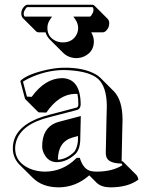

<svg xmlns="http://www.w3.org/2000/svg" viewBox="-20 -725 612 811"><path d="M224.6 -50.3Q262.2 -52.7 293.9 -84Q306.2 -100.1 309.1 -128.9L309.6 -150.4L287.6 -144.5Q225.1 -127 224.6 -50.3ZM307.1 -328.1Q302.2 -328.6 298.3 -328.6Q229 -327.6 175.8 -249.5L142.6 -250.5L85.9 -307.1L65.9 -381.8L68.8 -386.2Q99.1 -412.6 177.7 -430.2Q217.8 -439 251 -439Q334 -439.9 385.7 -410.2Q395 -404.8 400.9 -398.9Q403.3 -396.5 405.3 -395L461.4 -338.9Q497.1 -301.8 497.6 -220.2Q497.6 -215.8 496.1 -159.7Q494.1 -72.8 493.7 -43.9H498L499.5 -42.5L556.2 14.2Q562.5 21.5 564.5 33.7Q521 66.4 445.8 66.4Q408.2 65.9 388.7 47.4L356.9 15.6Q300.3 65.9 227.5 66.4Q158.7 65.9 118.7 26.4L62 -29.8Q34.2 -58.6 34.2 -98.1Q34.2 -180.2 134.8 -222.7Q159.7 -232.9 188 -240.2L305.2 -271Q310.5 -274.4 311 -283.2Q311 -309.6 307.1 -328.1ZM311 -44.9Q310.1 -47.4 310.1 -47.9H308.1ZM172.4 -588.4H141.6Q136.7 -589.4 133.3 -591.8L76.7 -648.4Q70.3 -655.8 69.8 -668Q69.8 -686.5 85 -700.2Q90.8 -704.6 95.2 -705.1H371.1Q375.5 -704.1 378.4 -701.7L435.1 -645Q441.4 -638.2 441.4 -626.5Q441.4 -606.4 425.8 -592.8Q419.9 -588.9 415.5 -588.4H365.2Q376 -570.8 376.5 -550.3Q376.5 -506.8 336.9 -487.3Q319.8 -479.5 301.8 -479.5Q269 -480.5 247.1 -501.5L190.4 -558.1Q177.2 -571.8 172.4 -588.4ZM199.7 -654.8 189.5 -639.6Q180.2 -624.5 180.2 -606.9Q180.2 -568.8 215.3 -552.2Q229.5 -545.9 245.1 -545.9Q287.1 -545.9 304.2 -580.6Q310.1 -593.3 310.1 -606.9Q309.6 -625 300.3 -639.6L290 -654.8H358.9Q364.7 -654.8 372.6 -672.4Q375 -678.7 375 -683.1Q375 -685.1 374.5 -687Q374 -689 373.5 -690.4Q373 -691.9 372.1 -693.4L371.1 -694.8H95.2Q90.8 -694.8 82.5 -678.2Q80.1 -671.9 80.1 -668Q80.1 -657.7 85 -654.8ZM426.8 -80.1Q426.8 -98.1 429.7 -217.8Q431.2 -272.5 431.2 -276.9Q430.7 -358.4 394.5 -391.6Q359.9 -422.4 273.9 -428.2Q261.2 -429.2 251 -429.2Q174.8 -429.2 100.1 -393.1Q85 -385.7 77.1 -379.9L93.8 -316.9L113.8 -315.9Q170.4 -394 242.2 -395Q320.3 -393.1 320.8 -283.2Q319.8 -266.6 308.1 -261.7V-261.2L190.4 -230.5Q69.3 -201.2 47.9 -126Q43.9 -111.8 43.9 -98.1Q43.9 -40.5 104.5 -13.2Q135.3 0 170.9 0Q246.1 -1 300.8 -55.2L303.7 -58.1H317.4L319.3 -51.3Q333.5 -9.8 363.8 -2.4Q374.5 0 389.2 0Q455.6 -0.5 497.1 -27.3Q495.6 -31.2 493.7 -34.2Q438.5 -34.7 429.2 -62.5Q426.8 -70.8 426.8 -80.1ZM321.3 -234.9 318.8 -128.9Q316.9 -96.2 301.3 -77.1Q263.7 -40.5 220.2 -40Q183.1 -40 165 -77.6Q158.2 -92.8 158.2 -106.9Q158.2 -183.1 216.3 -206.5Q222.7 -209 228.5 -210.4Z"/></svg>

Font: Linux Biolinum Shadow O
Style: Bold
Weight: 700
Designer: Philipp H. Poll
Foundry: Philipp H. Poll
Version: Version 0.9.2